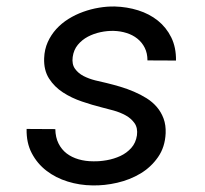

<svg xmlns="http://www.w3.org/2000/svg" viewBox="-20 -558 627 588"><path d="M399.4 -143.6Q402.3 -166 392.1 -180.7Q381.8 -195.3 365 -204.6Q348.1 -213.9 328.1 -219.5Q308.1 -225.1 292 -229Q262.7 -236.3 231 -247.1Q199.2 -257.8 172.9 -274.9Q146.5 -292 130.1 -317.6Q113.8 -343.3 115.2 -379.9Q116.2 -406.7 126.2 -429Q136.2 -451.2 152.3 -469Q168.5 -486.8 189.7 -500Q210.9 -513.2 234.6 -521.7Q258.3 -530.3 283 -534.4Q307.6 -538.6 331.5 -538.1Q368.7 -537.1 403.1 -526.4Q437.5 -515.6 463.4 -494.9Q489.3 -474.1 504.4 -443.6Q519.5 -413.1 519 -372.6L431.6 -373Q431.6 -395 423.3 -411.6Q415 -428.2 400.6 -439.7Q386.2 -451.2 367.4 -457Q348.6 -462.9 328.1 -463.4Q308.6 -463.9 287.8 -459.5Q267.1 -455.1 249 -445.6Q231 -436 218.3 -420.7Q205.6 -405.3 202.6 -383.3Q199.7 -361.3 209.7 -347.4Q219.7 -333.5 235.8 -325.2Q252 -316.9 271.2 -312Q290.5 -307.1 306.6 -303.7Q326.7 -298.8 348.1 -292.5Q369.6 -286.1 390.1 -277.3Q410.6 -268.6 429 -257.1Q447.3 -245.6 460.4 -230.2Q473.6 -214.8 481 -194.8Q488.3 -174.8 487.3 -149.9Q485.4 -107.4 463.9 -76.7Q442.4 -45.9 410.2 -26.6Q377.9 -7.3 338.9 1.7Q299.8 10.7 262.7 9.8Q223.6 9.3 187.3 -2Q150.9 -13.2 122.6 -34.9Q94.2 -56.6 77.4 -88.6Q60.5 -120.6 61.5 -163.1L149.4 -162.6Q149.9 -137.2 159.2 -118.7Q168.5 -100.1 184.1 -88.1Q199.7 -76.2 220.7 -70.1Q241.7 -64 265.6 -64Q285.2 -63.5 307.1 -67.4Q329.1 -71.3 348.6 -80.3Q368.2 -89.4 382.1 -105Q396 -120.6 399.4 -143.6Z"/></svg>

Font: TypoPRO Roboto Mono
Style: Italic
Weight: 400
Designer: Google
Version: Version 2.000986; 2015; ttfautohint (v1.3)